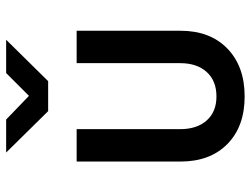

<svg xmlns="http://www.w3.org/2000/svg" viewBox="-118 -708 835 640"><g transform="rotate(-90 300.0 -387.5)"><path d="M299 10Q199 10 140.5 -47.5Q82 -105 82 -204V-550H190V-205Q190 -149 219 -116.5Q248 -84 299 -84Q351 -84 380.5 -116.5Q410 -149 410 -205V-550H518V-204Q518 -105 458.5 -47.5Q399 10 299 10ZM250 -645 112 -785H222L301 -709L377 -785H488L350 -645Z"/></g></svg>

Font: JetBrains Mono SemiBold
Style: Regular
Weight: 472
Monospace: yes
Designer: Philipp Nurullin, Konstantin Bulenkov
Foundry: JetBrains
Version: Version 2.305; ttfautohint (v1.8.4.7-5d5b)